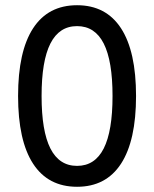

<svg xmlns="http://www.w3.org/2000/svg" viewBox="-20 -705 590 735"><path d="M275 10Q164.2 10 106.7 -78.3Q49.2 -166.7 49.2 -337.5Q49.2 -508.3 106.7 -596.7Q164.2 -685 275 -685Q385.8 -685 443.3 -596.7Q500.8 -508.3 500.8 -337.5Q500.8 -166.7 443.3 -78.3Q385.8 10 275 10ZM275 -70Q343.3 -70 377.1 -136.7Q410.8 -203.3 410.8 -337.5Q410.8 -471.7 377.1 -538.3Q343.3 -605 275 -605Q206.7 -605 172.9 -538.3Q139.2 -471.7 139.2 -337.5Q139.2 -203.3 172.9 -136.7Q206.7 -70 275 -70Z"/></svg>

Font: Funnel Sans Light
Style: Regular
Weight: 400
Version: Version 1.000